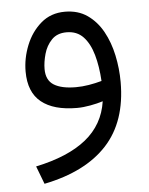

<svg xmlns="http://www.w3.org/2000/svg" viewBox="-47 -382 531 682"><g transform="rotate(-5 218.5 -40.5)"><path d="M385.3 -76.2Q385.3 64.9 308.8 147.7Q232.4 230.5 84.5 260.3L60.1 196.3Q175.8 171.9 239.7 120.4Q303.7 68.8 315.9 -13.7Q295.9 -7.3 270.5 -2.7Q245.1 2 223.1 2Q140.1 2 96.2 -33.4Q52.2 -68.8 52.2 -142.6Q52.2 -189.9 70.6 -235.8Q88.9 -281.7 124 -312Q159.2 -342.3 209.5 -342.3Q256.3 -342.3 289.6 -319.1Q322.8 -295.9 344 -257.6Q365.2 -219.2 375.2 -171.9Q385.3 -124.5 385.3 -76.2ZM225.6 -71.8Q248 -71.8 271.7 -75.7Q295.4 -79.6 317.9 -85.9Q314.9 -138.2 303.2 -179.4Q291.5 -220.7 268.8 -244.9Q246.1 -269 209 -269Q175.3 -269 155.8 -248.5Q136.2 -228 128.2 -199.2Q120.1 -170.4 120.1 -145.5Q120.1 -105.5 147.5 -88.6Q174.8 -71.8 225.6 -71.8Z"/></g></svg>

Font: Vazirmatn FD Light
Style: Regular
Weight: 300
Designer: Saber Rastikerdar
Foundry: Saber Rastikerdar
Version: Version 33.003